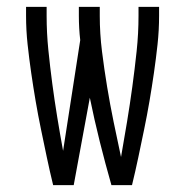

<svg xmlns="http://www.w3.org/2000/svg" viewBox="-20 -540 540 560"><path d="M135 0Q125 -41 116.5 -81.5Q108 -122 99.5 -163Q91 -204 84 -245Q77 -286 71 -327.5Q65 -369 60.5 -410.5Q56 -452 56 -494V-520H116V-494Q116 -444 121 -394.5Q126 -345 132.5 -296Q139 -247 147 -198Q155 -149 164 -100L214 -423Q212 -440 211 -458Q210 -476 210 -494V-520H271V-494Q271 -442 277.5 -390Q284 -338 292.5 -286.5Q301 -235 311.5 -184Q322 -133 333 -82Q342 -133 350.5 -184.5Q359 -236 366 -287.5Q373 -339 378.5 -390.5Q384 -442 384 -494V-520H444V-494Q444 -452 439.5 -410.5Q435 -369 429 -327.5Q423 -286 416 -245Q409 -204 400.5 -163Q392 -122 383.5 -81.5Q375 -41 365 0H305Q287 -63 271 -127Q255 -191 242 -255L195 0Z"/></svg>

Font: Iosevka SS18 Light
Style: Regular
Weight: 300
Monospace: yes
Designer: Belleve Invis
Foundry: Belleve Invis
Version: Version 25.1.1; ttfautohint (v1.8.4)